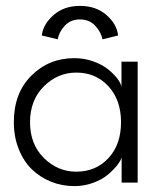

<svg xmlns="http://www.w3.org/2000/svg" viewBox="-20 -620 556 652"><path d="M122 -499.5Q126 -537 161.5 -568.5Q197 -600 251.5 -600Q306 -600 341.5 -569Q377 -538 381 -499.5L328 -486.5Q323 -512 303 -533Q283 -554 251.5 -554Q220 -554 200.2 -533Q180.5 -512 176 -486.5ZM393 0V-86Q390.5 -75 378.2 -59.2Q366 -43.5 346.5 -27Q327 -10.5 296.5 0.8Q266 12 232.5 12Q190.5 12 153.2 -3Q116 -18 88 -45.2Q60 -72.5 43.5 -114Q27 -155.5 27 -205Q27 -304 86.5 -363.2Q146 -422.5 232.5 -422.5Q266 -422.5 296.2 -411.8Q326.5 -401 346.2 -385.2Q366 -369.5 378.2 -353.5Q390.5 -337.5 392.5 -325V-410.5H447.5V0ZM239 -37Q305.5 -37 348.2 -83Q391 -129 391 -205Q391 -280.5 348.2 -327Q305.5 -373.5 239 -373.5Q176 -373.5 129 -326.8Q82 -280 82 -205Q82 -130 129 -83.5Q176 -37 239 -37Z"/></svg>

Font: League Spartan Light
Style: Regular
Weight: 277
Foundry: The League of Moveable Type
Version: Version 2.002